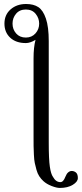

<svg xmlns="http://www.w3.org/2000/svg" viewBox="-20 -718 405 950"><path d="M2 -601.1Q2 -645 32.5 -671.6Q63 -698.2 108.9 -698.2Q146.5 -698.2 169.9 -682.6Q193.4 -667 207.3 -625.7Q221.2 -584.5 221.2 -514.2V-13.2Q221.2 70.8 226.6 106.9Q231.9 143.1 242.2 157.2Q256.3 183.1 278.8 183.1Q293.5 183.1 303.2 157.2Q307.1 148.4 310.1 143.3Q313 138.2 319.6 133.1Q326.2 127.9 334 127.9Q346.7 127.9 356 135.7Q365.2 143.6 365.2 163.1Q365.2 181.2 340.1 196.5Q314.9 211.9 275.9 211.9Q260.3 211.9 235.6 202.4Q210.9 192.9 194.8 178.2Q183.1 167.5 174.3 154.1Q165.5 140.6 160.4 122.1Q155.3 103.5 152.1 88.6Q148.9 73.7 147.7 47.4Q146.5 21 146.2 4.9Q146 -11.2 146 -43.9V-429.2Q146 -484.4 155.8 -521Q129.4 -504.9 107.9 -504.9Q59.1 -504.9 30.5 -531.5Q2 -558.1 2 -601.1ZM173.8 -601.1Q173.8 -627.9 156.5 -649.4Q139.2 -670.9 107.9 -670.9Q77.1 -670.9 59.6 -650.1Q42 -629.4 42 -601.1Q42 -572.8 59.8 -552.5Q77.6 -532.2 107.9 -532.2Q137.2 -532.2 155.5 -552.7Q173.8 -573.2 173.8 -601.1Z"/></svg>

Font: Linux Libertine G
Style: Regular
Weight: 400
Designer: Philipp H. Poll
Foundry: Philipp H. Poll
Version: Version 4.7.5